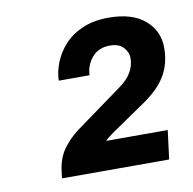

<svg xmlns="http://www.w3.org/2000/svg" viewBox="-53 -856 491 489"><g transform="rotate(-10 192.0 -611.0)"><path d="M70 -420 72 -437Q76 -471.5 92.8 -494.5Q109.5 -517.5 131 -533.5L251.5 -621Q275 -637.5 285 -655Q295 -672.5 295 -691.5Q295 -707 283.2 -719.5Q271.5 -732 248.5 -732Q219 -732 202.2 -712.2Q185.5 -692.5 184.5 -666.5H105Q105.5 -689 114.8 -712.8Q124 -736.5 142.5 -757Q161 -777.5 189.8 -790Q218.5 -802.5 258 -802.5Q318 -802.5 351 -774.5Q384 -746.5 384 -702.5Q384 -675 375.8 -652.2Q367.5 -629.5 351 -610.5Q334.5 -591.5 310 -574.5L221.5 -514Q216 -510 208.5 -504.5Q201 -499 197.5 -494.5H356.5L347 -420Z"/></g></svg>

Font: Chivo Medium
Style: Italic
Weight: 500
Italic angle: -8.05°
Designer: Hector Gatti
Foundry: Omnibus-Type
Version: Version 2.002